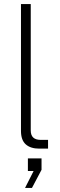

<svg xmlns="http://www.w3.org/2000/svg" viewBox="-20 -730 296 943"><path d="M173 0Q130 0 106.5 -21Q83 -42 83 -87V-710H131V-89Q131 -43 180 -43H216V0ZM103 193 145 110H117V48H184V104L137 193Z"/></svg>

Font: Geist ExtLt
Style: Regular
Weight: 400
Designer: Basement.studio, Andrés Briganti, Mateo Zaragoza
Foundry: Basement.studio, Vercel, Andrés Briganti, Guido Ferreyra, Mateo Zaragoza
Version: Version 1.401